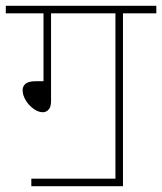

<svg xmlns="http://www.w3.org/2000/svg" viewBox="-20 -642 559 662"><path d="M88 -26H378V-596H156V-294Q156 -273 147.5 -264Q139 -255 128 -255Q112 -255 95.5 -267Q79 -279 68.5 -296.5Q58 -314 58 -331Q58 -345 68.5 -353.5Q79 -362 104 -362H130V-596H0V-622H519V-596H404V0H88Z"/></svg>

Font: Noto Sans Thin
Style: Italic
Weight: 100
Italic angle: -12°
Designer: Monotype Design Team
Foundry: Monotype Imaging Inc.
Version: Version 2.013; ttfautohint (v1.8.4.7-5d5b)